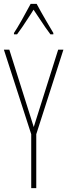

<svg xmlns="http://www.w3.org/2000/svg" viewBox="-20 -970 347 990"><path d="M280 -714H307L167 -278V0H141V-278L0 -714H28L154 -315ZM255 -800V-793H240Q221 -817 177 -884Q153 -920 153 -920L136 -893Q89 -820 68 -793H52V-800Q67 -822 92.5 -867Q118 -912 138 -950H169Q191 -909 215.5 -867Q240 -825 255 -800Z"/></svg>

Font: Noto Sans Display Thin Cond
Style: Regular
Weight: 250
Width: 3
Designer: Monotype Design team
Foundry: Monotype Imaging Inc.
Version: Version 1.000